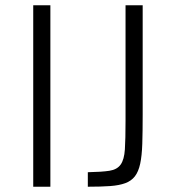

<svg xmlns="http://www.w3.org/2000/svg" viewBox="-20 -708 658 728"><path d="M106 0ZM106 0V-688H171V0ZM313 -55Q366 -56 395 -60.5Q424 -65 437.5 -84Q451 -103 453.5 -141.5Q456 -180 456 -250V-688H521V-273Q521 -208 519.5 -162.5Q518 -117 511.5 -87Q505 -57 491.5 -39.5Q478 -22 455 -13.5Q432 -5 397.5 -2.5Q363 0 313 0Z"/></svg>

Font: Azeri Sans Light
Style: Regular
Weight: 300
Designer: Hector Gatti & Omnibus-Type (original fonts) / Cristiano Sobral (main changes and remastering)
Version: Version 1.000; ttfautohint (v1.6)